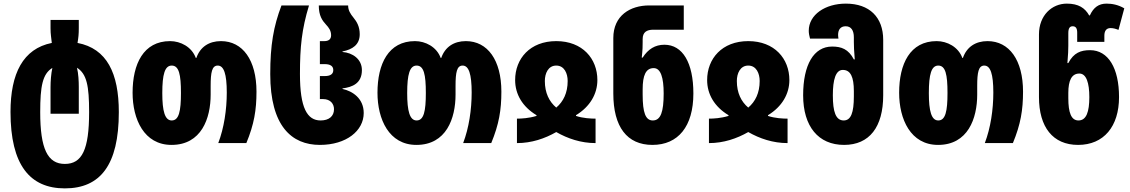

<svg xmlns="http://www.w3.org/2000/svg" viewBox="-20 -790 6236 1060"><path d="M338 250C533 250 636 122 636 -171C636 -386 570 -522 408 -553C413 -583 415 -601 415 -635V-680H259V-634C259 -600 263 -583 266 -553C107 -521 38 -384 38 -172C38 121 145 250 338 250ZM338 115C243 115 202 32 202 -171C202 -315 215 -382 269 -415C262 -383 259 -341 259 -309V-162H415V-310C415 -342 413 -383 405 -416C459 -382 472 -316 472 -171C472 36 433 115 338 115Z M927 10C1092 10 1143 -136 1143 -268V-316C1143 -390 1150 -428 1182 -428C1216 -428 1232 -382 1232 -279C1232 -185 1217 -84 1185 0H1340C1383 -104 1396 -183 1396 -284C1396 -458 1320 -563 1200 -563C1134 -563 1085 -531 1064 -470H1061C1039 -531 977 -563 919 -563C772 -563 712 -437 712 -278C712 -132 775 10 927 10ZM928 -125C890 -125 876 -177 876 -276C876 -380 890 -428 928 -428C968 -428 979 -379 979 -277C979 -176 968 -125 928 -125Z M1746 10C1892 10 1988 -68 1988 -166C1988 -247 1926 -287 1871 -299V-302C1926 -309 1978 -330 1978 -403C1978 -464 1926 -499 1871 -503V-506C1926 -517 1966 -543 1966 -601C1966 -643 1950 -670 1932 -692C1914 -714 1902 -733 1902 -760H1740C1740 -703 1759 -677 1780 -654C1795 -638 1808 -621 1808 -595C1808 -571 1791 -563 1771 -563H1746V-436H1772C1804 -436 1820 -425 1820 -403C1820 -381 1804 -370 1772 -370H1746V-243H1763C1806 -243 1824 -215 1824 -187C1824 -148 1796 -125 1750 -125C1676 -125 1636 -194 1636 -381C1636 -531 1646 -629 1686 -760H1534C1490 -644 1472 -541 1472 -381C1472 -94 1590 10 1746 10Z M2279 10C2444 10 2495 -136 2495 -268V-316C2495 -390 2502 -428 2534 -428C2568 -428 2584 -382 2584 -279C2584 -185 2569 -84 2537 0H2692C2735 -104 2748 -183 2748 -284C2748 -458 2672 -563 2552 -563C2486 -563 2437 -531 2416 -470H2413C2391 -531 2329 -563 2271 -563C2124 -563 2064 -437 2064 -278C2064 -132 2127 10 2279 10ZM2280 -125C2242 -125 2228 -177 2228 -276C2228 -380 2242 -428 2280 -428C2320 -428 2331 -379 2331 -277C2331 -176 2320 -125 2280 -125Z M2834 0C2915 0 2988 -25 3051 -61C3114 -25 3187 0 3268 0V-135C3243 -135 3198 -137 3160 -150V-154C3237 -201 3278 -271 3278 -348C3278 -466 3196 -563 3051 -563C2906 -563 2824 -466 2824 -348C2824 -270 2864 -201 2942 -154V-150C2899 -137 2859 -135 2834 -135ZM3051 -196C3012 -229 2988 -277 2988 -343C2988 -384 3006 -428 3051 -428C3096 -428 3114 -384 3114 -343C3114 -277 3090 -229 3051 -196Z M3582 10C3724 10 3808 -92 3808 -274C3808 -443 3749 -543 3648 -543C3597 -543 3558 -519 3528 -472H3523C3528 -517 3528 -537 3528 -558V-574C3528 -613 3551 -626 3587 -626H3755V-760H3564C3459 -760 3366 -704 3366 -580V-274C3366 -89 3442 10 3582 10ZM3584 -125C3544 -125 3528 -168 3528 -268V-297C3528 -375 3546 -414 3589 -414C3628 -414 3644 -361 3644 -274C3644 -173 3628 -125 3584 -125Z M3894 0C3975 0 4048 -25 4111 -61C4174 -25 4247 0 4328 0V-135C4303 -135 4258 -137 4220 -150V-154C4297 -201 4338 -271 4338 -348C4338 -466 4256 -563 4111 -563C3966 -563 3884 -466 3884 -348C3884 -270 3924 -201 4002 -154V-150C3959 -137 3919 -135 3894 -135ZM4111 -196C4072 -229 4048 -277 4048 -343C4048 -384 4066 -428 4111 -428C4156 -428 4174 -384 4174 -343C4174 -277 4150 -229 4111 -196Z M4640 10C4780 10 4856 -89 4856 -264V-570C4856 -695 4780 -770 4650 -770C4536 -770 4445 -709 4445 -620C4445 -606 4448 -592 4452 -577H4609C4608 -584 4607 -590 4607 -597C4607 -626 4620 -645 4649 -645C4679 -645 4694 -622 4694 -584V-558C4694 -537 4695 -508 4699 -462H4694C4664 -519 4625 -533 4574 -533C4473 -533 4414 -433 4414 -264C4414 -92 4498 10 4640 10ZM4638 -125C4594 -125 4578 -173 4578 -264C4578 -351 4594 -404 4633 -404C4676 -404 4694 -365 4694 -287V-258C4694 -168 4678 -125 4638 -125Z M5159 10C5324 10 5375 -136 5375 -268V-316C5375 -390 5382 -428 5414 -428C5448 -428 5464 -382 5464 -279C5464 -185 5449 -84 5417 0H5572C5615 -104 5628 -183 5628 -284C5628 -458 5552 -563 5432 -563C5366 -563 5317 -531 5296 -470H5293C5271 -531 5209 -563 5151 -563C5004 -563 4944 -437 4944 -278C4944 -132 5007 10 5159 10ZM5160 -125C5122 -125 5108 -177 5108 -276C5108 -380 5122 -428 5160 -428C5200 -428 5211 -379 5211 -277C5211 -176 5200 -125 5160 -125Z M5932 10C6074 10 6158 -92 6158 -254C6158 -413 6099 -513 5998 -513C5947 -513 5908 -499 5878 -442H5873C5877 -488 5878 -517 5878 -538V-607C5878 -634 5886 -645 5902 -645C5919 -645 5927 -634 5927 -610V-559H6077V-593C6077 -618 6087 -635 6111 -635C6125 -635 6137 -632 6155 -625L6187 -744C6153 -764 6119 -770 6089 -770C6046 -770 6017 -749 5997 -705H5993C5970 -746 5934 -770 5870 -770C5787 -770 5716 -705 5716 -600V-254C5716 -89 5792 10 5932 10ZM5934 -125C5894 -125 5878 -168 5878 -248V-277C5878 -345 5896 -384 5939 -384C5978 -384 5994 -331 5994 -254C5994 -173 5978 -125 5934 -125Z"/></svg>

Font: Noto Sans Georgian ExtraCondensed Black
Style: Regular
Weight: 900
Width: 2
Designer: Monotype Design Team, Akaki Razmadze
Foundry: Google LLC
Version: Version 2.005